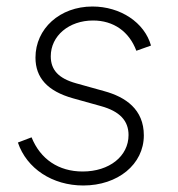

<svg xmlns="http://www.w3.org/2000/svg" viewBox="-20 -558 546 590"><path d="M236 12C342 12 422 -53 422 -142C422 -222 366 -260 300 -278L214 -302C160 -317 136 -343 136 -385C136 -448 192 -495 266 -495C329 -495 377 -461 399 -402L444 -418C424 -489 350 -538 264 -538C164 -538 89 -470 89 -381C89 -319 126 -278 204 -256L290 -232C348 -216 375 -187 375 -143C375 -78 316 -31 234 -31C160 -31 104 -69 77 -136L35 -120C62 -40 141 12 236 12Z"/></svg>

Font: Mluvka ExtraLight
Style: Italic
Weight: 200
Italic angle: -8°
Designer: Modified by Jiří Krblich, Original typeface by Gumpita Rahayu
Foundry: Gumpita Rahayu & Jiří Krblich
Version: Version 2.000;Glyphs 3.1.1 (3134)